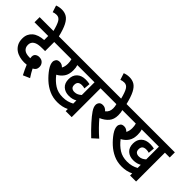

<svg xmlns="http://www.w3.org/2000/svg" viewBox="-5 -1659 2486 2486"><g transform="rotate(45 1238.0 -416.0)"><path d="M379 64Q361 30 344.5 -5.5Q328 -41 317 -68Q295 -65 271 -65Q228 -65 186 -76Q144 -87 110.5 -111Q77 -135 56.5 -173.5Q36 -212 36 -268Q36 -313 51.5 -345.5Q67 -378 93 -400Q122 -425 162.5 -438Q203 -451 251 -454V-528H0V-622H509V-528H361V-361H318Q266 -361 235.5 -355Q205 -349 184 -335Q146 -310 146 -261Q146 -214 177.5 -187Q209 -160 276 -160Q279 -160 283 -160Q287 -160 291 -160Q288 -175 288 -186Q288 -222 310.5 -238Q333 -254 362 -254Q407 -254 431 -227.5Q455 -201 455 -166Q455 -133 441 -115Q427 -97 406 -87Q431 -36 471 24Z M255 -615Q230 -716 204.5 -757.5Q179 -799 135 -799Q117 -799 102 -795.5Q87 -792 74 -787L44 -879Q87 -896 135 -896Q185 -896 224.5 -873Q264 -850 295.5 -789.5Q327 -729 354 -615Z M1209 -528V0H1099V-39Q1063 -21 1023 -12.5Q983 -4 940 -4Q857 -4 788.5 -35.5Q720 -67 664.5 -118Q609 -169 566 -230Q544 -263 535.5 -287Q527 -311 527 -331Q527 -355 542.5 -376Q558 -397 596 -397Q635 -397 665 -365Q676 -384 681 -407Q686 -430 686 -455Q686 -494 676 -528H496V-622H1297V-528ZM1003 -254Q1033 -254 1056 -265.5Q1079 -277 1099 -295V-528H784Q790 -511 793 -490Q796 -469 796 -444Q796 -368 763.5 -321Q731 -274 679 -247Q731 -179 794 -139Q857 -99 943 -99Q991 -99 1027.5 -109Q1064 -119 1099 -138V-196Q1077 -183 1050 -175.5Q1023 -168 987 -168Q919 -168 875.5 -207Q832 -246 832 -320Q832 -391 875.5 -432Q919 -473 995 -473Q1011 -473 1033 -471Q1055 -469 1070 -465L1062 -379Q1051 -383 1037 -385Q1023 -387 1009 -387Q936 -387 936 -319Q936 -284 955 -269Q974 -254 1003 -254Z M1658 -55 1581 15Q1503 -59 1441.5 -127.5Q1380 -196 1349 -242Q1329 -272 1322 -292.5Q1315 -313 1315 -331Q1315 -355 1331 -376Q1347 -397 1385 -397Q1429 -397 1461 -359Q1509 -394 1509 -460Q1509 -497 1499 -528H1284V-622H1689V-528H1608Q1613 -512 1616 -491.5Q1619 -471 1619 -444Q1619 -368 1579 -321Q1539 -274 1471 -245Q1507 -201 1556.5 -150.5Q1606 -100 1658 -55Z M1494 -615Q1469 -716 1443.5 -757.5Q1418 -799 1374 -799Q1356 -799 1341 -795.5Q1326 -792 1313 -787L1283 -879Q1326 -896 1374 -896Q1424 -896 1463.5 -873Q1503 -850 1534.5 -789.5Q1566 -729 1593 -615Z M2388 -528V0H2278V-39Q2242 -21 2202 -12.5Q2162 -4 2119 -4Q2036 -4 1967.5 -35.5Q1899 -67 1843.5 -118Q1788 -169 1745 -230Q1723 -263 1714.5 -287Q1706 -311 1706 -331Q1706 -355 1721.5 -376Q1737 -397 1775 -397Q1814 -397 1844 -365Q1855 -384 1860 -407Q1865 -430 1865 -455Q1865 -494 1855 -528H1675V-622H2476V-528ZM2182 -254Q2212 -254 2235 -265.5Q2258 -277 2278 -295V-528H1963Q1969 -511 1972 -490Q1975 -469 1975 -444Q1975 -368 1942.5 -321Q1910 -274 1858 -247Q1910 -179 1973 -139Q2036 -99 2122 -99Q2170 -99 2206.5 -109Q2243 -119 2278 -138V-196Q2256 -183 2229 -175.5Q2202 -168 2166 -168Q2098 -168 2054.5 -207Q2011 -246 2011 -320Q2011 -391 2054.5 -432Q2098 -473 2174 -473Q2190 -473 2212 -471Q2234 -469 2249 -465L2241 -379Q2230 -383 2216 -385Q2202 -387 2188 -387Q2115 -387 2115 -319Q2115 -284 2134 -269Q2153 -254 2182 -254Z"/></g></svg>

Font: Noto Sans SemiCondensed SemiBold
Style: Regular
Weight: 600
Width: 4
Designer: Monotype Design Team
Foundry: Monotype Imaging Inc.
Version: Version 2.013; ttfautohint (v1.8.4.7-5d5b)